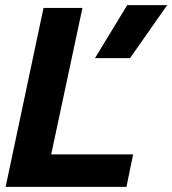

<svg xmlns="http://www.w3.org/2000/svg" viewBox="-20 -730 673 750"><path d="M477 -710H633L488 -503H351ZM150 -699H302L180 -127H500L474 0H2Z"/></svg>

Font: Prompt SemiBold
Style: Italic
Weight: 600
Italic angle: -12°
Designer: Katatrad Team
Foundry: CadsonDemak
Version: Version 1.001